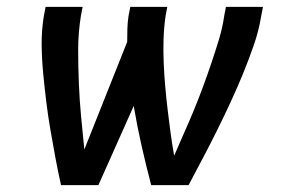

<svg xmlns="http://www.w3.org/2000/svg" viewBox="-20 -540 840 560"><path d="M158 0Q149 -40 141.5 -80.5Q134 -121 127 -161.5Q120 -202 115 -243Q110 -284 106 -325.5Q102 -367 101.5 -409Q101 -451 108 -494L113 -520H221L216 -494Q208 -444 208 -395Q208 -346 210 -297Q212 -248 216.5 -200Q221 -152 226 -104L351 -418Q351 -436 351.5 -455.5Q352 -475 355 -494L360 -520H468L463 -494Q458 -459 457 -424.5Q456 -390 457.5 -355.5Q459 -321 462 -287Q465 -253 469 -219.5Q473 -186 477.5 -152.5Q482 -119 488 -86Q502 -119 517 -152.5Q532 -186 546 -220Q560 -254 572.5 -288Q585 -322 596.5 -356Q608 -390 618.5 -424.5Q629 -459 634 -494L639 -520H747L742 -494Q735 -451 720.5 -409Q706 -367 689 -325.5Q672 -284 653 -243Q634 -202 614 -161.5Q594 -121 572.5 -80.5Q551 -40 530 0H421Q406 -57 393 -114.5Q380 -172 370 -231L267 0Z"/></svg>

Font: Iosevka Aile Semibold Oblique
Style: Regular
Weight: 600
Italic angle: -9°
Designer: Belleve Invis
Foundry: Belleve Invis
Version: Version 31.1.0; ttfautohint (v1.8.4)